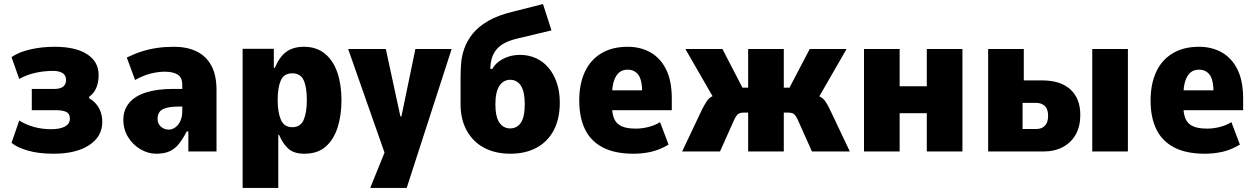

<svg xmlns="http://www.w3.org/2000/svg" viewBox="-20 -748 6203 948"><path d="M244 11Q169 11 115.5 -5Q62 -21 37 -43L75 -153Q106 -133 146.5 -121.5Q187 -110 234 -110Q275 -110 300 -123Q325 -136 325 -163Q325 -187 307 -195.5Q289 -204 255 -204H137V-309H250Q277 -309 291.5 -320Q306 -331 306 -353Q306 -377 288.5 -387.5Q271 -398 242 -398Q197 -398 153 -388Q109 -378 75 -358L37 -466Q71 -490 127.5 -503.5Q184 -517 250 -517Q354 -517 410.5 -480Q467 -443 467 -378Q467 -343 456 -315.5Q445 -288 420 -270V-263Q441 -251 455.5 -233.5Q470 -216 477.5 -194Q485 -172 485 -146Q485 -74 420.5 -31.5Q356 11 244 11Z M751 11Q711 11 673.5 -11Q636 -33 612.5 -71Q589 -109 589 -157Q589 -205 617.5 -239.5Q646 -274 701 -291.5Q756 -309 835 -309H899V-222H867Q839 -222 819 -219Q799 -216 785.5 -209.5Q772 -203 765 -191Q758 -179 758 -160Q758 -138 774 -123Q790 -108 814 -108Q830 -108 845.5 -119Q861 -130 870.5 -150.5Q880 -171 880 -200V-329Q880 -365 857.5 -379.5Q835 -394 793 -394Q762 -394 725 -385Q688 -376 647 -353L606 -464Q645 -483 681.5 -494.5Q718 -506 756.5 -511.5Q795 -517 840 -517Q903 -517 950 -494.5Q997 -472 1023 -425Q1049 -378 1049 -304V0H910V-99H902Q884 -64 864.5 -39Q845 -14 818.5 -1.5Q792 11 751 11Z M1178 180V-507H1332V-413H1337Q1360 -468 1394 -492.5Q1428 -517 1481 -517Q1542 -517 1583.5 -483.5Q1625 -450 1645.5 -390.5Q1666 -331 1666 -253Q1666 -179 1647 -119Q1628 -59 1588 -24Q1548 11 1483 11Q1431 11 1403.5 -14Q1376 -39 1358 -82H1354V180ZM1423 -120Q1464 -120 1479.5 -156.5Q1495 -193 1495 -254Q1495 -317 1479.5 -351.5Q1464 -386 1423 -386Q1382 -386 1366.5 -351Q1351 -316 1351 -254Q1351 -193 1367 -156.5Q1383 -120 1423 -120Z M1808 180 1897 -40V58L1699 -506H1885L1957 -173H1962L2031 -506H2210L1988 180Z M2500 11Q2426 11 2371 -18Q2316 -47 2285 -102.5Q2254 -158 2254 -234V-362Q2254 -395 2256.5 -432Q2259 -469 2272 -507Q2285 -545 2313 -580.5Q2341 -616 2391 -645Q2441 -674 2519 -692L2661 -728L2703 -598L2532 -557Q2463 -541 2432 -504.5Q2401 -468 2401 -405V-408H2411Q2422 -428 2441.5 -443Q2461 -458 2488 -467.5Q2515 -477 2548 -477Q2589 -477 2624.5 -461.5Q2660 -446 2686.5 -415.5Q2713 -385 2728.5 -341Q2744 -297 2744 -242Q2744 -161 2714 -104.5Q2684 -48 2629 -18.5Q2574 11 2500 11ZM2499 -114Q2533 -114 2552 -142.5Q2571 -171 2571 -234Q2571 -295 2552 -324.5Q2533 -354 2499 -354Q2466 -354 2446 -324.5Q2426 -295 2426 -233Q2426 -172 2445.5 -143Q2465 -114 2499 -114Z M3108 11Q3016 11 2956.5 -20Q2897 -51 2868.5 -109.5Q2840 -168 2840 -252Q2840 -331 2866.5 -390.5Q2893 -450 2947 -483.5Q3001 -517 3079 -517Q3144 -517 3193 -488.5Q3242 -460 3269.5 -404Q3297 -348 3297 -261V-204H2981V-302H3161L3151 -286Q3151 -353 3132 -378.5Q3113 -404 3079 -404Q3054 -404 3037.5 -390.5Q3021 -377 3011.5 -349Q3002 -321 3002 -276V-223Q3002 -185 3013 -160.5Q3024 -136 3049.5 -124.5Q3075 -113 3120 -113Q3151 -113 3183.5 -121.5Q3216 -130 3239 -145L3281 -34Q3237 -8 3195 1.5Q3153 11 3108 11Z M3348 0 3449 -213Q3461 -235 3470.5 -249.5Q3480 -264 3496 -272Q3512 -280 3541 -285L3519 -237L3364 -506H3547L3646 -315H3674V-506H3850V-315H3878L3978 -506H4160L4005 -237L3983 -285Q4012 -279 4028 -271Q4044 -263 4054 -249Q4064 -235 4075 -213L4176 0H3989L3921 -152Q3915 -166 3908.5 -175.5Q3902 -185 3893.5 -188.5Q3885 -192 3873 -192H3850V0H3674V-192H3651Q3639 -192 3630.5 -188.5Q3622 -185 3615.5 -175.5Q3609 -166 3603 -152L3535 0Z M4246 0V-506H4422V-322H4556V-506H4732V0H4556V-189H4422V0Z M4859 0V-506H5035V-351H5127Q5216 -351 5265 -306.5Q5314 -262 5314 -180Q5314 -125 5292 -85Q5270 -45 5229 -22.5Q5188 0 5131 0ZM5029 -111H5096Q5124 -111 5139.5 -127.5Q5155 -144 5155 -176Q5155 -210 5138.5 -225Q5122 -240 5096 -240H5029ZM5373 0V-506H5549V0Z M5929 11Q5837 11 5777.5 -20Q5718 -51 5689.5 -109.5Q5661 -168 5661 -252Q5661 -331 5687.5 -390.5Q5714 -450 5768 -483.5Q5822 -517 5900 -517Q5965 -517 6014 -488.5Q6063 -460 6090.5 -404Q6118 -348 6118 -261V-204H5802V-302H5982L5972 -286Q5972 -353 5953 -378.5Q5934 -404 5900 -404Q5875 -404 5858.5 -390.5Q5842 -377 5832.5 -349Q5823 -321 5823 -276V-223Q5823 -185 5834 -160.5Q5845 -136 5870.5 -124.5Q5896 -113 5941 -113Q5972 -113 6004.5 -121.5Q6037 -130 6060 -145L6102 -34Q6058 -8 6016 1.5Q5974 11 5929 11Z"/></svg>

Font: Nunito Sans 7pt Condensed Black
Style: Regular
Weight: 900
Width: 3
Designer: Vernon Adams
Foundry: Vernon Adams
Version: Version 3.101;gftools[0.9.27]